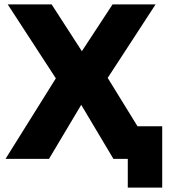

<svg xmlns="http://www.w3.org/2000/svg" viewBox="-20 -720 780 870"><path d="M715 130H559V0H494L348 -245L202 0H5L233 -365L15 -700H214L351 -488L490 -700H685L468 -367L603 -148H715Z"/></svg>

Font: Golos Text
Style: Bold
Weight: 700
Designer: A.Korolkova, Vitaly Kuzmin
Foundry: ParaType Ltd
Version: Version 2.004